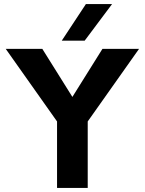

<svg xmlns="http://www.w3.org/2000/svg" viewBox="-20 -919 708 939"><path d="M259 -325 8 -680H187L334 -445L481 -680H660L409 -325V0H259ZM400 -899H528L394 -720H282Z"/></svg>

Font: Teachers[wght]
Style: Regular
Weight: 400
Designer: Alfredo Marco Pradil & Chank Diesel
Version: Version 1.000;Glyphs 3.1.2 (3151)